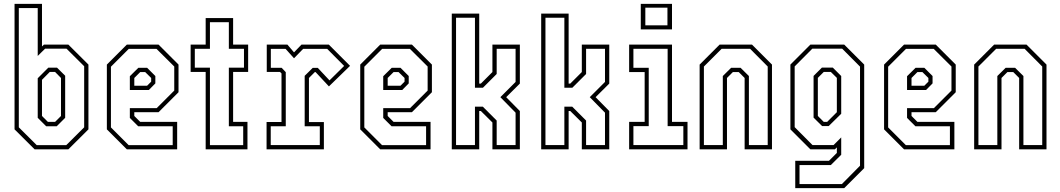

<svg xmlns="http://www.w3.org/2000/svg" viewBox="-20 -770 5464 990"><path d="M158.5 0 55 -103V-750H196.5V-530.5L206.5 -540H332.5L436 -437V-103L332.5 0ZM169.5 -21.5H321.5L414 -113.5V-428.5L323 -519H212.5L174.5 -481.5V-728.5H77V-113.5ZM218 -119 174.5 -162.5V-366.5L229 -421H274L316 -379.5V-162.5L272.5 -119ZM227 -141.5H264L294.5 -172V-368L264 -399H236.5L196.5 -358.5V-172Z M797.5 -540 900.5 -437V-294.5L797.5 -191.5H672.5V-172L703 -141.5H893.5V0H634L531 -103V-437L634 -540ZM787 -518H644L552 -426V-113L643.5 -21.5H870.5V-119H692.5L649.5 -162V-212.5H788L878.5 -303V-427ZM738.5 -420.5 781 -378V-340L747.5 -306H649.5V-377L693.5 -420.5ZM728.5 -398.5H703L672.5 -368V-328H738.5L759.5 -349V-368Z M1040.5 0V-399H963V-540H1040.5V-677H1182V-540H1259.5V-399H1182V-141.5H1256V0ZM1062.5 -21.5H1234V-119H1160V-421H1238V-518.5H1160V-655.5H1062.5V-518.5H984.5V-421H1062.5Z M1354.5 0V-141H1431.5V-391.5L1424 -399H1355.5V-540H1462L1496 -500L1534.5 -540H1675.5L1785 -430.5L1676 -324.5L1607 -398.5H1603.5L1573 -368V-140.5H1650V0ZM1376 -22H1629V-119H1551V-379L1592.5 -420H1618.5L1679 -355.5L1754.5 -430L1667 -518H1543L1496 -469.5L1452.5 -518H1376.5V-420.5H1432L1453.5 -398V-119H1376Z M2104 -540 2207 -437V-294.5L2104 -191.5H1979V-172L2009.5 -141.5H2200V0H1940.5L1837.5 -103V-437L1940.5 -540ZM2093.5 -518H1950.5L1858.5 -426V-113L1950 -21.5H2177V-119H1999L1956 -162V-212.5H2094.5L2185 -303V-427ZM2045 -420.5 2087.5 -378V-340L2054 -306H1956V-377L2000 -420.5ZM2035 -398.5H2009.5L1979 -368V-328H2045L2066 -349V-368Z M2309.5 0V-700H2451V-339H2459.5L2519 -398.5V-540H2660.5V-339L2590 -269L2660.5 -197.5V0H2519V-138.5L2459.5 -197.5H2451V0ZM2331.5 -22H2429V-220H2469.5L2541 -148.5V-22H2638.5V-189L2560 -269L2638.5 -347.5V-518.5H2541V-388.5L2470 -317.5H2429V-678.5H2331.5Z M2770.5 0V-700H2912V-339H2920.5L2980 -398.5V-540H3121.5V-339L3051 -269L3121.5 -197.5V0H2980V-138.5L2920.5 -197.5H2912V0ZM2792.5 -22H2890V-220H2930.5L3002 -148.5V-22H3099.5V-189L3021 -269L3099.5 -347.5V-518.5H3002V-388.5L2931 -317.5H2890V-678.5H2792.5Z M3284 -618.5V-750H3445V-618.5ZM3307.5 -639.5H3421.5V-730.5H3307.5ZM3224 0V-141.5H3304V-398.5H3224V-540H3445V-141.5H3525V0ZM3246 -22H3503.5V-119.5H3422.5V-518.5H3246V-420.5H3325V-119.5H3246Z M3587.5 0V-437L3690.5 -540H3857.5L3960.5 -437V0H3819.5V-368L3789 -398.5H3759L3728.5 -368V0ZM3609.5 -22H3707V-378L3750 -420.5H3798.5L3841.5 -378V-22H3938.5V-427L3847.5 -518.5H3701L3609.5 -427Z M4080.5 200V59H4254.5L4295 18.5V-10L4285 0H4158.5L4055.5 -103V-437L4158.5 -540H4333L4436 -437V97L4333 200ZM4102.5 179H4321L4414.5 84.5V-426.5L4322.5 -519H4168.5L4077.5 -427.5V-114.5L4169.5 -22H4278L4317.5 -61.5V28L4264 81H4102.5ZM4219 -120 4175 -163.5V-378.5L4218 -421.5H4274L4317.5 -378V-183.5L4253 -120ZM4227.5 -141.5H4245L4295 -191.5V-368.5L4264 -399H4227.5L4197 -368.5V-172Z M4805 -540 4908 -437V-294.5L4805 -191.5H4680V-172L4710.5 -141.5H4901V0H4641.5L4538.5 -103V-437L4641.5 -540ZM4794.5 -518H4651.5L4559.5 -426V-113L4651 -21.5H4878V-119H4700L4657 -162V-212.5H4795.5L4886 -303V-427ZM4746 -420.5 4788.5 -378V-340L4755 -306H4657V-377L4701 -420.5ZM4736 -398.5H4710.5L4680 -368V-328H4746L4767 -349V-368Z M5003 0V-437L5106 -540H5273L5376 -437V0H5235V-368L5204.5 -398.5H5174.5L5144 -368V0ZM5025 -22H5122.5V-378L5165.5 -420.5H5214L5257 -378V-22H5354V-427L5263 -518.5H5116.5L5025 -427Z"/></svg>

Font: Tourney Condensed ExtraLight
Style: Regular
Weight: 200
Width: 3
Designer: Tyler Finck
Foundry: Etcetera Type Co
Version: Version 1.010; ttfautohint (v1.8.3)